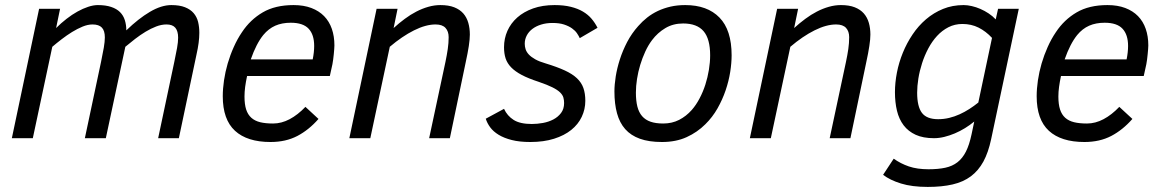

<svg xmlns="http://www.w3.org/2000/svg" viewBox="-20 -547 4598 760"><path d="M606 0 669.9 -301.8Q676.8 -334 680.9 -357.4Q685.1 -380.9 685.1 -397.9Q685.1 -423.8 674.1 -437Q663.1 -450.2 639.2 -450.2Q619.1 -450.2 598.1 -442.1Q577.1 -434.1 556.2 -421.4Q535.2 -408.7 514.6 -392.8Q494.1 -377 476.1 -361.8L398.9 0H315.9L379.9 -301.8Q386.7 -334.5 390.9 -358.4Q395 -382.3 395 -398.9Q395 -425.3 383.3 -437.7Q371.6 -450.2 346.2 -450.2Q327.6 -450.2 306.9 -441.7Q286.1 -433.1 265.1 -420.2Q244.1 -407.2 223.9 -391.6Q203.6 -376 187 -361.8L109.9 0H26.9L134.8 -512.2H217.8L202.1 -436Q221.7 -455.6 243.4 -472.4Q265.1 -489.3 286.6 -501.2Q308.1 -513.2 328.9 -520Q349.6 -526.9 367.2 -526.9Q398.4 -526.9 420.2 -519.5Q441.9 -512.2 455.1 -499Q468.3 -485.8 474.1 -467.3Q480 -448.7 480 -426.8Q528.3 -473.6 573.5 -500.2Q618.7 -526.9 658.2 -526.9Q690.9 -526.9 712.4 -518.3Q733.9 -509.8 746.6 -494.9Q759.3 -480 764.2 -460Q769 -439.9 769 -417Q769 -379.9 757.8 -331.1L688 0Z M958 -246.1Q953.1 -223.1 950.4 -203.1Q947.8 -183.1 947.8 -165Q947.8 -134.3 954.3 -113.8Q960.9 -93.3 974.9 -80.8Q988.8 -68.4 1010 -63.2Q1031.2 -58.1 1061 -58.1Q1094.2 -58.1 1126.5 -75.2Q1158.7 -92.3 1189 -124L1240.7 -76.2Q1202.6 -32.7 1157 -8.8Q1111.3 15.1 1050.8 15.1Q958.5 15.1 910.2 -29.3Q861.8 -73.7 861.8 -166Q861.8 -195.8 866.7 -229Q871.6 -262.2 881.3 -295.7Q891.1 -329.1 905.3 -360.8Q919.4 -392.6 938 -419.9Q970.7 -469.2 1020 -498Q1069.3 -526.9 1142.1 -526.9Q1182.1 -526.9 1212.4 -515.4Q1242.7 -503.9 1262.9 -483.2Q1283.2 -462.4 1293.5 -432.9Q1303.7 -403.3 1303.7 -367.2Q1303.7 -362.3 1303 -353Q1302.2 -343.8 1301.3 -333Q1300.3 -322.3 1298.8 -311.5Q1297.4 -300.8 1295.9 -293L1285.6 -246.1ZM1217.8 -312Q1223.6 -340.3 1223.6 -365.2Q1223.6 -409.7 1201.7 -433.3Q1179.7 -457 1130.9 -457Q1096.2 -457 1069.6 -445.3Q1043 -433.6 1022 -408.2Q994.1 -373.5 972.7 -312Z M1678.7 0 1743.2 -301.8Q1749 -329.6 1752.4 -353Q1755.9 -376.5 1755.9 -399.9Q1755.9 -422.9 1743.4 -436.5Q1731 -450.2 1704.1 -450.2Q1665.5 -450.2 1618.7 -426.8Q1571.8 -403.3 1522.9 -361.8L1445.8 0H1362.8L1470.7 -512.2H1553.7L1538.1 -436Q1559.6 -455.6 1582.3 -472.4Q1605 -489.3 1628.2 -501.2Q1651.4 -513.2 1675.3 -520Q1699.2 -526.9 1723.1 -526.9Q1755.9 -526.9 1778.1 -518.1Q1800.3 -509.3 1814 -493.7Q1827.6 -478 1833.7 -456.5Q1839.8 -435.1 1839.8 -410.2Q1839.8 -392.1 1835.7 -364.7Q1831.5 -337.4 1823.7 -301.8L1760.7 0Z M1975.1 -116.2Q1987.8 -88.4 2013.2 -72.3Q2038.6 -56.2 2085 -56.2Q2106.4 -56.2 2129.2 -60.3Q2151.9 -64.5 2170.4 -74.2Q2189 -84 2200.9 -99.9Q2212.9 -115.7 2212.9 -139.2Q2212.9 -150.9 2210 -161.1Q2207 -171.4 2196.8 -181.4Q2186.5 -191.4 2166.5 -201.4Q2146.5 -211.4 2112.3 -223.1Q2071.8 -236.3 2045.4 -250.2Q2019 -264.2 2003.4 -280.3Q1987.8 -296.4 1981.4 -315.7Q1975.1 -335 1975.1 -359.9Q1975.1 -394.5 1988.5 -424.8Q2002 -455.1 2027.6 -477.8Q2053.2 -500.5 2090.3 -513.7Q2127.4 -526.9 2175.3 -526.9Q2211.9 -526.9 2239.5 -520Q2267.1 -513.2 2287.4 -501.2Q2307.6 -489.3 2321.5 -472.9Q2335.4 -456.5 2345.2 -437L2274.9 -396Q2271 -404.8 2263.9 -415.3Q2256.8 -425.8 2244.1 -434.8Q2231.4 -443.8 2212.6 -450Q2193.8 -456.1 2167 -456.1Q2142.1 -456.1 2121.8 -449.7Q2101.6 -443.4 2087.2 -432.4Q2072.8 -421.4 2064.9 -406.2Q2057.1 -391.1 2057.1 -374Q2057.1 -362.8 2060.5 -352.1Q2064 -341.3 2073.2 -331.3Q2082.5 -321.3 2098.6 -312.3Q2114.7 -303.2 2140.1 -295.9Q2185.1 -282.2 2215.3 -268.3Q2245.6 -254.4 2263.7 -237.3Q2281.7 -220.2 2289.3 -198.5Q2296.9 -176.8 2296.9 -147.9Q2296.9 -114.3 2282.7 -84.5Q2268.6 -54.7 2241.2 -32.7Q2213.9 -10.7 2173.1 2.2Q2132.3 15.1 2079.1 15.1Q2036.6 15.1 2005.9 7.3Q1975.1 -0.5 1953.9 -13.4Q1932.6 -26.4 1920.4 -43Q1908.2 -59.6 1902.8 -77.1Z M2412.1 -185.1Q2412.1 -211.4 2417.2 -244.1Q2422.4 -276.9 2433.6 -311.8Q2444.8 -346.7 2462.6 -380.9Q2480.5 -415 2506.3 -443.8Q2522.5 -462.4 2541.7 -477.5Q2561 -492.7 2584.2 -503.7Q2607.4 -514.6 2634.3 -520.8Q2661.1 -526.9 2692.4 -526.9Q2779.8 -526.9 2827.9 -477.5Q2876 -428.2 2876 -328.1Q2876 -297.9 2870.4 -262Q2864.7 -226.1 2852.3 -189.5Q2839.8 -152.8 2820.1 -117.9Q2800.3 -83 2772 -55.2Q2740.2 -23.4 2698 -4.2Q2655.8 15.1 2600.1 15.1Q2548.8 15.1 2512.9 2.2Q2477.1 -10.7 2454.8 -35.9Q2432.6 -61 2422.4 -98.4Q2412.1 -135.7 2412.1 -185.1ZM2497.1 -180.2Q2497.1 -148.4 2502.9 -125.2Q2508.8 -102.1 2521.7 -87.2Q2534.7 -72.3 2555.2 -65.2Q2575.7 -58.1 2605 -58.1Q2640.1 -58.1 2668.2 -72.5Q2696.3 -86.9 2718.3 -111.8Q2735.4 -131.3 2749 -157.2Q2762.7 -183.1 2772 -211.9Q2781.2 -240.7 2786.1 -270.8Q2791 -300.8 2791 -328.1Q2791 -393.1 2764.9 -423.6Q2738.8 -454.1 2684.1 -454.1Q2644.5 -454.1 2613.8 -435.8Q2583 -417.5 2561 -388.2Q2545.9 -368.2 2534.2 -342.8Q2522.5 -317.4 2514.2 -290Q2505.9 -262.7 2501.5 -234.4Q2497.1 -206.1 2497.1 -180.2Z M3264.2 0 3328.6 -301.8Q3334.5 -329.6 3337.9 -353Q3341.3 -376.5 3341.3 -399.9Q3341.3 -422.9 3328.9 -436.5Q3316.4 -450.2 3289.6 -450.2Q3251 -450.2 3204.1 -426.8Q3157.2 -403.3 3108.4 -361.8L3031.2 0H2948.2L3056.2 -512.2H3139.2L3123.5 -436Q3145 -455.6 3167.7 -472.4Q3190.4 -489.3 3213.6 -501.2Q3236.8 -513.2 3260.7 -520Q3284.7 -526.9 3308.6 -526.9Q3341.3 -526.9 3363.5 -518.1Q3385.7 -509.3 3399.4 -493.7Q3413.1 -478 3419.2 -456.5Q3425.3 -435.1 3425.3 -410.2Q3425.3 -392.1 3421.1 -364.7Q3417 -337.4 3409.2 -301.8L3346.2 0Z M3903.3 3.9Q3892.1 56.6 3872.6 92.5Q3853 128.4 3823 150.9Q3793 173.3 3750.7 183.1Q3708.5 192.9 3652.3 192.9Q3589.8 192.9 3546.4 179.4Q3502.9 166 3475.6 145L3517.6 81.1Q3544.9 100.6 3577.6 111.8Q3610.4 123 3655.3 123Q3693.8 123 3721.9 116.9Q3750 110.8 3770 95.2Q3790 79.6 3803.5 53Q3816.9 26.4 3825.7 -15.1L3836.4 -65.9Q3819.3 -51.8 3799.8 -39.8Q3780.3 -27.8 3759.5 -19Q3738.8 -10.3 3717.8 -5.1Q3696.8 0 3676.8 0Q3634.3 0 3604.7 -13.4Q3575.2 -26.9 3556.9 -51Q3538.6 -75.2 3530.5 -108.6Q3522.5 -142.1 3522.5 -182.1Q3522.5 -219.7 3530.3 -259.8Q3538.1 -299.8 3553.7 -338.1Q3569.3 -376.5 3592.3 -410.6Q3615.2 -444.8 3645.5 -470.7Q3675.8 -496.6 3712.9 -511.7Q3750 -526.9 3794.4 -526.9Q3809.6 -526.9 3826.7 -522.9Q3843.8 -519 3860.6 -511.7Q3877.4 -504.4 3893.3 -493.9Q3909.2 -483.4 3921.4 -470.2L3930.7 -512.2H4012.7ZM3906.7 -397Q3882.3 -423.3 3853.5 -437.7Q3824.7 -452.1 3789.6 -452.1Q3759.3 -452.1 3734.1 -439.2Q3709 -426.3 3689.2 -404.8Q3669.4 -383.3 3654.5 -355.2Q3639.6 -327.1 3629.9 -296.9Q3620.1 -266.6 3615.2 -236.3Q3610.4 -206.1 3610.4 -180.2Q3610.4 -125 3629.4 -100.1Q3648.4 -75.2 3693.4 -75.2Q3715.8 -75.2 3737.1 -80.3Q3758.3 -85.4 3778.3 -94.5Q3798.3 -103.5 3816.9 -115.5Q3835.4 -127.4 3852.5 -141.1Z M4179.7 -246.1Q4174.8 -223.1 4172.1 -203.1Q4169.4 -183.1 4169.4 -165Q4169.4 -134.3 4176 -113.8Q4182.6 -93.3 4196.5 -80.8Q4210.4 -68.4 4231.7 -63.2Q4252.9 -58.1 4282.7 -58.1Q4315.9 -58.1 4348.1 -75.2Q4380.4 -92.3 4410.6 -124L4462.4 -76.2Q4424.3 -32.7 4378.7 -8.8Q4333 15.1 4272.5 15.1Q4180.2 15.1 4131.8 -29.3Q4083.5 -73.7 4083.5 -166Q4083.5 -195.8 4088.4 -229Q4093.3 -262.2 4103 -295.7Q4112.8 -329.1 4127 -360.8Q4141.1 -392.6 4159.7 -419.9Q4192.4 -469.2 4241.7 -498Q4291 -526.9 4363.8 -526.9Q4403.8 -526.9 4434.1 -515.4Q4464.4 -503.9 4484.6 -483.2Q4504.9 -462.4 4515.1 -432.9Q4525.4 -403.3 4525.4 -367.2Q4525.4 -362.3 4524.7 -353Q4523.9 -343.8 4522.9 -333Q4522 -322.3 4520.5 -311.5Q4519 -300.8 4517.6 -293L4507.3 -246.1ZM4439.5 -312Q4445.3 -340.3 4445.3 -365.2Q4445.3 -409.7 4423.3 -433.3Q4401.4 -457 4352.5 -457Q4317.9 -457 4291.3 -445.3Q4264.6 -433.6 4243.7 -408.2Q4215.8 -373.5 4194.3 -312Z"/></svg>

Font: Lorenzo Sans
Style: Italic
Weight: 400
Italic angle: -12°
Foundry: Intel Corporation
Version: Version 1.00; ttfautohint (v1.5)